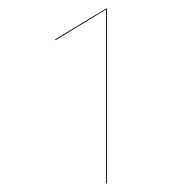

<svg xmlns="http://www.w3.org/2000/svg" viewBox="-20 -747 440 449"><path d="M230 -318H228V-725L110 -653L109 -655L228 -727H230Z"/></svg>

Font: FiraGO Two
Style: Regular
Weight: 100
Designer: bBox Type
Foundry: bBox Type GmbH
Version: Version 1.001